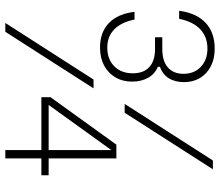

<svg xmlns="http://www.w3.org/2000/svg" viewBox="-74 -774 847 740"><g transform="rotate(90 350.0 -403.5)"><path d="M632 -800 414 -460H380L598 -800ZM320 -340 102 0H68L286 -340ZM294 -489Q294 -452 277.5 -424Q261 -396 231.5 -380.5Q202 -365 163 -365Q104 -365 68.5 -399Q33 -433 25 -498H55Q65 -447 92.5 -420Q120 -393 163 -393Q208 -393 235 -420Q262 -447 262 -491Q262 -533 238 -555Q214 -577 168 -577H123V-605H168Q215 -605 239.5 -626.5Q264 -648 264 -687Q264 -728 237 -753.5Q210 -779 167 -779Q122 -779 92.5 -751.5Q63 -724 52 -670H21Q30 -737 67.5 -772Q105 -807 167 -807Q206 -807 235 -792Q264 -777 280 -750.5Q296 -724 296 -689Q296 -654 281 -630Q266 -606 237 -596V-588Q265 -576 279.5 -550Q294 -524 294 -489ZM590 -428V-167H655V-139H590V0H558V-139H354V-174L537 -428ZM371 -149 369 -167H558V-424H569Z"/></g></svg>

Font: Martian Mono SemiExpanded Thin
Style: Regular
Weight: 250
Monospace: yes
Version: Version 0.930